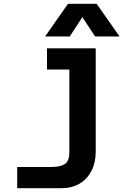

<svg xmlns="http://www.w3.org/2000/svg" viewBox="-20 -807 690 1005"><path d="M481 -554V-12Q481 44 459 87Q437 130 397 154Q357 178 301 178H70V67H250Q295 67 319 52Q343 37 343 -11V-554ZM226 -443V-554H412V-443ZM216 -616 336 -787H486L606 -616H478L411 -717L345 -616Z"/></svg>

Font: Azeret Mono SemiBold
Style: Regular
Weight: 600
Designer: Martin Vácha
Foundry: Displaay
Version: Version 1.002